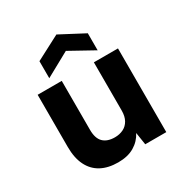

<svg xmlns="http://www.w3.org/2000/svg" viewBox="-176 -887 988 1035"><g transform="rotate(-30 318.5 -370.0)"><path d="M264 12Q202 12 158.5 -11.5Q115 -35 92 -81.5Q69 -128 69 -196V-521H219V-216Q219 -163 244 -138.5Q269 -114 316 -114Q345 -114 368.5 -125.5Q392 -137 405.5 -161Q419 -185 419 -221V-521H569V0H438L426 -77Q405 -36 364.5 -12Q324 12 264 12ZM168 -567V-673L319 -752L469 -673V-567L319 -650Z"/></g></svg>

Font: DM Sans 10pt Black
Style: Regular
Weight: 900
Version: Version 4.004;gftools[0.9.30]